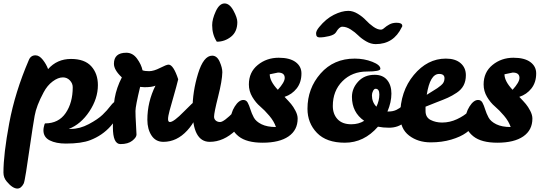

<svg xmlns="http://www.w3.org/2000/svg" viewBox="-60 -820 3141 1114"><path d="M352 -478Q431 -478 469.5 -435.5Q508 -393 508 -326Q508 -248 458.5 -173.5Q409 -99 339 -72H351Q403 -72 455.5 -100Q508 -128 535 -154Q562 -180 580 -204Q602 -233 616 -233Q630 -233 630 -197Q630 -142 582 -88Q534 -34 464 -7Q413 13 322 13Q265 13 228.5 -5.5Q192 -24 192 -64Q192 -72 194 -82Q196 -92 198 -98L201 -104Q280 -104 321 -164Q362 -224 362 -314Q362 -336 345.5 -353.5Q329 -371 305 -371Q277 -371 245.5 -347.5Q214 -324 193 -284Q151 -206 141 -148Q130 -85 115.5 15.5Q101 116 91.5 176.5Q82 237 77 246Q62 274 41 274Q13 274 -21 233Q-40 211 -40 181Q-40 75 -6.5 -105Q27 -285 107 -471Q118 -499 146 -499Q168 -499 188.5 -473Q209 -447 219 -419Q271 -478 352 -478Z M918 -445Q946 -445 974 -360Q964 -319 948.5 -265.5Q933 -212 924 -178.5Q915 -145 915 -129Q915 -112 926 -112Q948 -112 1007 -172.5Q1066 -233 1073 -233Q1087 -233 1087 -198Q1087 -129 1026.5 -63Q966 3 888 3Q843 3 819 -34Q795 -71 795 -125Q795 -229 842 -323Q822 -314 778 -314Q769 -314 753 -316Q726 -204 726 -176Q726 -146 729 -98Q732 -50 732 -39Q732 -23 707.5 -3.5Q683 16 639 16Q595 16 595 -82Q595 -190 605.5 -250.5Q616 -311 647 -371Q601 -414 601 -450Q601 -514 673 -514Q710 -514 735 -480Q760 -446 767 -412Q781 -407 805 -407Q832 -407 869 -426Q906 -445 918 -445Z M1157 3Q1057 3 1057 -184Q1057 -288 1089 -392.5Q1121 -497 1171 -497Q1199 -497 1214.5 -462Q1230 -427 1230 -401Q1229 -352 1205.5 -259Q1182 -166 1182 -143Q1182 -129 1192 -120.5Q1202 -112 1217 -112Q1239 -112 1298 -172.5Q1357 -233 1364 -233Q1378 -233 1378 -198Q1378 -131 1307.5 -64Q1237 3 1157 3ZM1198 -578Q1171 -619 1171 -674Q1171 -709 1192 -754.5Q1213 -800 1243 -800Q1272 -800 1294.5 -758.5Q1317 -717 1317 -692Q1317 -636 1280.5 -607Q1244 -578 1198 -578Z M1689 -394Q1689 -342 1661.5 -307Q1634 -272 1591 -258Q1616 -232 1629 -216.5Q1642 -201 1654.5 -177Q1667 -153 1667 -132Q1667 -65 1614 -28.5Q1561 8 1464 8Q1371 8 1324.5 -29Q1278 -66 1278 -119Q1278 -164 1302 -202Q1326 -240 1352 -240Q1369 -240 1377.5 -224Q1386 -208 1393 -185Q1400 -162 1412.5 -138.5Q1425 -115 1457.5 -99Q1490 -83 1541 -83Q1530 -116 1502.5 -148.5Q1475 -181 1449.5 -202.5Q1424 -224 1404 -257.5Q1384 -291 1384 -330Q1384 -401 1435.5 -443Q1487 -485 1557 -485Q1621 -485 1655 -460Q1689 -435 1689 -394ZM1505 -389Q1505 -349 1552 -299Q1592 -343 1592 -368Q1592 -399 1553 -399Z M1998 -480Q2053 -480 2100 -461.5Q2147 -443 2147 -421Q2147 -405 2069 -405Q1983 -405 1927 -349Q1871 -293 1871 -205Q1871 -158 1898.5 -128.5Q1926 -99 1978 -99Q2021 -99 2053 -119Q1982 -168 1982 -258Q1982 -307 2018 -346.5Q2054 -386 2114 -386Q2161 -386 2186 -356Q2211 -326 2211 -277Q2211 -227 2188 -173H2194Q2220 -173 2240 -182.5Q2260 -192 2270 -203.5Q2280 -215 2290 -224.5Q2300 -234 2308 -234Q2322 -234 2322 -198Q2322 -141 2286 -110Q2250 -79 2197 -79Q2163 -79 2133 -85Q2052 8 1941 8Q1834 8 1779 -49Q1724 -106 1724 -189Q1724 -307 1800 -393.5Q1876 -480 1998 -480ZM1889 -632Q1880 -618 1850 -610.5Q1820 -603 1794 -603Q1774 -603 1774 -625Q1773 -640 1792 -663Q1831 -711 1877 -734Q1923 -757 1961 -757Q1988 -757 2016 -740Q2044 -723 2063 -702.5Q2082 -682 2106 -665Q2130 -648 2150 -648Q2159 -648 2170 -658Q2181 -668 2199 -678Q2217 -688 2241 -688Q2274 -688 2274 -670Q2274 -664 2271 -662Q2224 -564 2120 -564Q2092 -564 2064.5 -580Q2037 -596 2018.5 -614.5Q2000 -633 1975 -649Q1950 -665 1926 -665Q1908 -665 1889 -632ZM2098 -267Q2098 -227 2124 -201Q2141 -236 2141 -272Q2141 -305 2119 -305Q2111 -305 2104.5 -292.5Q2098 -280 2098 -267Z M2505 -109Q2550 -109 2591.5 -128.5Q2633 -148 2656.5 -171Q2680 -194 2699.5 -213.5Q2719 -233 2726 -233Q2740 -233 2740 -198Q2740 -179 2731 -155Q2722 -131 2699.5 -102Q2677 -73 2644.5 -49.5Q2612 -26 2558 -10Q2504 6 2439 6Q2365 6 2313.5 -33.5Q2262 -73 2262 -150Q2262 -290 2341 -385Q2420 -480 2527 -480Q2582 -480 2612.5 -453.5Q2643 -427 2643 -384Q2643 -350 2630 -325Q2617 -300 2590 -282Q2563 -264 2538.5 -253Q2514 -242 2473 -226.5Q2432 -211 2409 -201V-176Q2409 -139 2438.5 -124Q2468 -109 2505 -109ZM2488 -391Q2435 -391 2416 -270Q2428 -278 2448 -290Q2468 -302 2477.5 -308.5Q2487 -315 2498.5 -324.5Q2510 -334 2514.5 -344Q2519 -354 2519 -366Q2519 -391 2488 -391Z M3051 -394Q3051 -342 3023.5 -307Q2996 -272 2953 -258Q2978 -232 2991 -216.5Q3004 -201 3016.5 -177Q3029 -153 3029 -132Q3029 -65 2976 -28.5Q2923 8 2826 8Q2733 8 2686.5 -29Q2640 -66 2640 -119Q2640 -164 2664 -202Q2688 -240 2714 -240Q2731 -240 2739.5 -224Q2748 -208 2755 -185Q2762 -162 2774.5 -138.5Q2787 -115 2819.5 -99Q2852 -83 2903 -83Q2892 -116 2864.5 -148.5Q2837 -181 2811.5 -202.5Q2786 -224 2766 -257.5Q2746 -291 2746 -330Q2746 -401 2797.5 -443Q2849 -485 2919 -485Q2983 -485 3017 -460Q3051 -435 3051 -394ZM2867 -389Q2867 -349 2914 -299Q2954 -343 2954 -368Q2954 -399 2915 -399Z"/></svg>

Font: LeckerliOne
Style: Regular
Weight: 400
Designer: Gesine Todt
Foundry: Gesine Todt
Version: Version 1.000